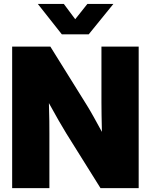

<svg xmlns="http://www.w3.org/2000/svg" viewBox="-20 -967 775 987"><path d="M42.5 0H233.9V-281.2C233.9 -311 233.9 -369.1 231.4 -437C267.1 -371.6 300.3 -314.5 320.8 -281.2L496.6 0H692.9V-727.5H501.5V-440.4C501.5 -406.7 502.4 -347.2 503.9 -289.1C475.6 -341.3 445.3 -396 428.2 -423.3L238.8 -727.5H42.5ZM308.1 -946.8H174.8V-946.3L297.9 -790.5H436L562.5 -946.3V-946.8H429.2L366.7 -868.2Z"/></svg>

Font: Raveo Display Display ExtraBold
Style: Regular
Weight: 800
Designer: Jakub Foglar, Rasmus Andersson (Inter)
Foundry: Jakubfoglar.com
Version: Version 1.100;Glyphs 3.2.3 (3260)